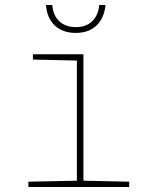

<svg xmlns="http://www.w3.org/2000/svg" viewBox="-20 -744 603 764"><path d="M281 -613C349 -613 392 -652 400 -724H375C370 -672 339 -636 282 -636C225 -636 192 -671 188 -724H163C168 -651 216 -613 281 -613ZM93 0H494V-21L312 -25V-528H111V-507L286 -503V-25L93 -21Z"/></svg>

Font: Noto Sans Mono SemiCondensed Thin
Style: Regular
Weight: 100
Width: 4
Designer: Monotype Design Team
Foundry: Monotype Imaging Inc.
Version: Version 2.014